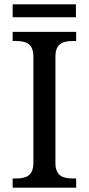

<svg xmlns="http://www.w3.org/2000/svg" viewBox="-20 -860 407 880"><path d="M38 -781H328V-840H38ZM38 0H329V-42H316C271 -42 234 -51 234 -114V-600C234 -663 271 -672 316 -672H329V-714H38V-672H51C96 -672 133 -663 133 -600V-114C133 -51 96 -42 51 -42H38Z"/></svg>

Font: Noto Serif Devanagari
Style: Regular
Weight: 400
Designer: Universal Thirst, Indian Type Foundry and the Monotype Design Team
Foundry: Monotype Imaging Inc.
Version: Version 2.004